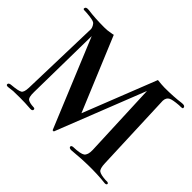

<svg xmlns="http://www.w3.org/2000/svg" viewBox="-146 -1002 1267 1267"><g transform="rotate(45 487.5 -368.5)"><path d="M951 -15C950 -18 946 -20 940 -21H923C892 -23 871 -28 860 -36C850 -44 844 -64 843 -97L821 -658C822 -678 830 -692 844 -699C855 -705 880 -710 918 -713C927 -713 935 -713 943 -714C949 -715 952 -717 951 -722C950 -734 940 -739 919 -736C876 -730 826 -727 769 -727C752 -727 729 -729 702 -732L500 -220L285 -737C284 -736 273 -734 253 -731C240 -728 224 -727 205 -727C148 -727 98 -730 55 -736C34 -739 24 -734 23 -722C22 -717 25 -715 30 -714C39 -713 47 -713 55 -713C96 -710 121 -705 130 -699C139 -694 152 -670 152 -658L136 -94C135 -64 129 -46 118 -40C105 -33 80 -28 44 -25C27 -24 18 -19 18 -10C18 -2 24 1 36 0L78 -5C107 -6 128 -6 141 -6C170 -6 204 -5 241 -2C253 -1 262 -6 261 -15C261 -22 256 -25 246 -25C223 -26 206 -30 195 -37C184 -44 179 -65 180 -100L188 -628L445 -6H456L702 -630L724 -101C725 -70 718 -50 705 -40C692 -31 664 -25 619 -24C609 -23 604 -20 603 -13C603 -5 611 0 624 0C692 -6 741 -9 771 -9C829 -10 884 -8 935 -2C947 -1 954 -7 951 -15Z"/></g></svg>

Font: GFS Fleischman
Style: Regular
Weight: 400
Designer: George Matthiopoulos
Foundry: George Matthiopoulos
Version: Version 1.0